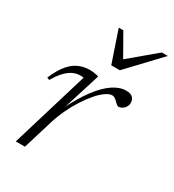

<svg xmlns="http://www.w3.org/2000/svg" viewBox="-167 -775 788 871"><g transform="rotate(30 227.0 -340.0)"><path d="M173 -404Q170.5 -405 166.5 -405.2Q162.5 -405.5 156.5 -405.5Q135 -405.5 115.8 -396Q96.5 -386.5 78.5 -367Q60.5 -347.5 43 -317L30 -322.5Q51.5 -372.5 75 -399.8Q98.5 -427 125 -438Q151.5 -449 180.5 -449Q189 -449 197.5 -448Q206 -447 214 -445.5Q222 -444 227.5 -442L164 -239.5H162Q196 -308.5 231 -355.2Q266 -402 301.2 -426Q336.5 -450 370 -450Q394 -450 404.8 -439.5Q415.5 -429 415.5 -412Q415.5 -399 409.2 -389.5Q403 -380 393.8 -374.5Q384.5 -369 375.5 -369Q372 -369 366.8 -372.8Q361.5 -376.5 354.5 -383.5Q348.5 -390 341.2 -395Q334 -400 326.5 -400Q311.5 -400 292 -386.5Q272.5 -373 251.8 -349Q231 -325 210.8 -293.5Q190.5 -262 173.5 -225.5Q156.5 -189 145 -151L99 0H51ZM454.5 -680.5 298.5 -515.5H253.5L197.5 -680.5H221.5L292.5 -555.5H274L423 -680.5Z"/></g></svg>

Font: Newsreader 16pt 16pt Light
Style: Italic
Weight: 300
Italic angle: -17°
Version: Version 1.003